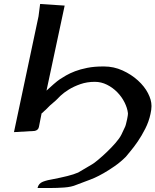

<svg xmlns="http://www.w3.org/2000/svg" viewBox="-20 -753 779 962"><path d="M304 -725 213 -299Q229 -314 248.5 -331Q268 -348 280 -356Q292 -364 311 -375Q330 -386 356 -396Q382 -406 417 -413Q452 -420 497 -420H501Q550 -420 594 -400Q638 -380 671 -350Q704 -320 721.5 -286Q739 -252 739 -223Q739 -222 739 -220Q739 -204 734 -182Q726 -144 708 -108.5Q690 -73 670.5 -44.5Q651 -16 634 4Q617 24 611 32L610 33Q584 59 554.5 79.5Q525 100 499.5 114.5Q474 129 455 137.5Q436 146 432 147L363 173Q338 184 301.5 186.5Q265 189 232 189H168Q173 166 195 157.5Q217 149 249 144Q265 141 283 137Q301 133 317.5 129Q334 125 347.5 120.5Q361 116 370 112L369 113L442 70Q451 65 472 47.5Q493 30 516 8Q539 -14 559 -37Q579 -60 588 -78L605 -114Q608 -119 611 -130.5Q614 -142 617 -156Q619 -166 620 -172.5Q621 -179 621 -182Q621 -184 621 -186Q618 -212 604 -240Q590 -268 567.5 -291Q545 -314 516 -328.5Q487 -343 455 -343Q416 -343 383 -331.5Q350 -320 325 -304.5Q300 -289 283.5 -273.5Q267 -258 260 -250Q227 -223 209 -203Q205 -200 201 -196Q198 -193 196 -191L187 -183Q186 -182 186 -182Q186 -182 186 -182Q187 -182 188 -183L175 -117Q172 -101 154 -97L50 -91L173 -671L181 -733Z"/></svg>

Font: New Athena Unicode
Style: Bold Italic
Weight: 700
Designer: J. Rusten 1997; rev. by R. Hancock 2001, 2002, rev. by D. Mastronarde 2002-2021
Foundry: Society for Classical Studies (formerly American Philological Association)
Version: Version 5.008